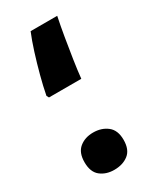

<svg xmlns="http://www.w3.org/2000/svg" viewBox="-177 -732 682 813"><g transform="rotate(-30 164.0 -326.0)"><path d="M45 -387 39 -398Q47 -440 60 -489Q73 -538 88 -585.5Q103 -633 118 -669H248Q239 -626 230.5 -575.5Q222 -525 214.5 -475.5Q207 -426 203 -387ZM132 17Q92 17 65 -4.5Q38 -26 38 -74Q38 -121 65 -143Q92 -165 132 -165Q173 -165 201 -143Q229 -121 229 -74Q229 -26 201.5 -4.5Q174 17 132 17Z"/></g></svg>

Font: Noto Sans Arabic SemCond ExtBd
Style: Regular
Weight: 800
Width: 4
Designer: Monotype Design Team, Nadine Chahine, Nizar Qandah and Khaled Hosny
Foundry: Monotype Imaging Inc.
Version: Version 2.012; ttfautohint (v1.8.4.7-5d5b)